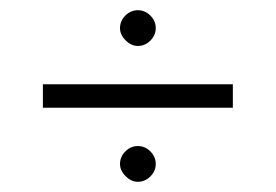

<svg xmlns="http://www.w3.org/2000/svg" viewBox="-20 -473 540 376"><path d="M215 -418Q215 -432 225.5 -442.5Q236 -453 250 -453Q264 -453 274.5 -442.5Q285 -432 285 -418Q285 -404 274.5 -393.5Q264 -383 250 -383Q237 -383 226 -394Q215 -405 215 -418ZM64 -308H436V-262H64ZM215 -152Q215 -166 225.5 -176.5Q236 -187 250 -187Q264 -187 274.5 -176.5Q285 -166 285 -152Q285 -138 274.5 -127.5Q264 -117 250 -117Q237 -117 226 -128Q215 -139 215 -152Z"/></svg>

Font: Niramit ExtraLight
Style: Regular
Weight: 200
Designer: Katatrad Aksorn Co.,Ltd.
Foundry: Cadson Demak Co.,Ltd.
Version: Version 1.000; ttfautohint (v1.6)